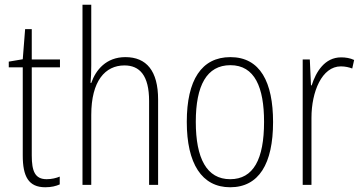

<svg xmlns="http://www.w3.org/2000/svg" viewBox="-20 -780 1525 810"><path d="M177 -24C128 -24 114 -57 114 -124V-496H233V-529H114V-657H86L76 -530L17 -520V-496H76V-124C76 -36 100 10 171 10C197 10 216 5 232 -2V-35C218 -29 198 -24 177 -24Z M365 -503V-760H328V0H365V-295C365 -439 424 -504 505 -504C569 -504 609 -462 609 -354V0H647V-360C647 -481 598 -539 509 -539C428 -539 384 -485 365 -430H362C364 -454 365 -473 365 -503Z M1132 -265C1132 -433 1078 -539 952 -539C830 -539 768 -442 768 -266C768 -90 831 10 951 10C1072 10 1132 -89 1132 -265ZM806 -266C806 -419 852 -505 952 -505C1055 -505 1094 -411 1094 -266C1094 -108 1049 -24 951 -24C852 -24 806 -112 806 -266Z M1419 -538C1350 -538 1313 -477 1295 -420H1292L1287 -529H1257V0H1294V-283C1294 -393 1338 -500 1418 -500C1436 -500 1453 -496 1466 -491L1474 -527C1457 -535 1438 -538 1419 -538Z"/></svg>

Font: Noto Sans Myanmar Condensed ExtraLight
Style: Regular
Weight: 200
Width: 3
Designer: Monotype Design Team
Foundry: Monotype Imaging Inc.
Version: Version 2.107